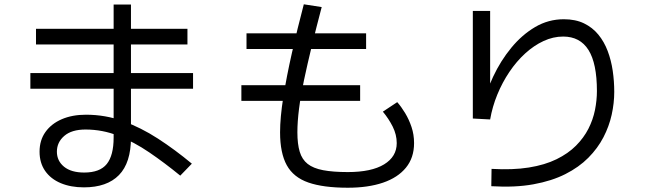

<svg xmlns="http://www.w3.org/2000/svg" viewBox="-20 -821 3040 894"><path d="M873.3 -58.9 819.3 -3.2Q746.6 -62.7 675.4 -111.2Q604.1 -159.8 530.7 -188.8Q457.4 -217.9 378.2 -217.9Q313.7 -217.9 279.3 -188.2Q244.9 -158.6 244.9 -114.6Q244.9 -72.1 278.1 -44.8Q311.4 -17.6 372.1 -17.6Q445.2 -17.6 477.2 -57.4Q509.1 -97.3 509.1 -180.2V-800H589.8V-180.2Q589.8 -63 533.9 -5.8Q477.9 51.4 370.5 51.4Q309.8 51.4 263.1 31.9Q216.3 12.3 190.2 -25.1Q164.2 -62.6 164.2 -114.6Q164.2 -167.9 191.6 -206.4Q219 -244.9 267.6 -265.9Q316.3 -286.9 380.1 -286.9Q470.5 -286.9 553.2 -257Q635.8 -227.2 715.3 -175.7Q794.8 -124.2 873.3 -58.9ZM852.8 -686.9V-614.1H147.6V-686.9ZM878.9 -480.8V-407.9H121.4V-480.8Z M1762.7 -301.1 1829.6 -345.4Q1848.3 -324.4 1866.3 -294.6Q1884.4 -264.7 1896.2 -229.5Q1908 -194.3 1908 -154.7Q1908 -86.5 1870.1 -40.2Q1832.2 6.1 1763.2 29.6Q1694.1 53.1 1599.6 53.1Q1485.2 53.1 1415.9 28.9Q1346.5 4.8 1315.3 -51.7Q1284.1 -108.3 1284.1 -205Q1284.1 -273.8 1299.2 -369.1Q1314.3 -464.4 1339.4 -575.4Q1364.4 -686.3 1394.6 -801L1477.9 -788.1Q1426.2 -592.6 1395.5 -447.9Q1364.7 -303.2 1364.7 -205Q1364.7 -150.4 1375.6 -114.3Q1386.5 -78.3 1412.6 -57.8Q1438.6 -37.3 1484.3 -28.6Q1530 -19.8 1599.6 -19.8Q1709.7 -19.8 1768.5 -55.7Q1827.3 -91.6 1827.3 -154.7Q1827.3 -193.8 1808.7 -231.1Q1790 -268.3 1762.7 -301.1ZM1684.7 -665.8V-592.9H1127.8V-665.8ZM1656.9 -424.2V-351.3H1103.9V-424.2Z M2267.6 46 2268.8 -34.7Q2367.8 -29 2442.5 -41Q2517.2 -53 2571.4 -79.6Q2625.6 -106.2 2661.9 -142.7Q2698.2 -179.2 2719.8 -221.5Q2741.3 -263.8 2750.4 -309Q2759.4 -354.2 2759.4 -397Q2759.4 -525.8 2720.1 -588.3Q2680.8 -650.8 2602.2 -650.8Q2555.6 -650.8 2510.7 -629.9Q2465.8 -609.1 2425.3 -572.1Q2384.8 -535.1 2351.9 -486.2Q2318.9 -437.3 2295.7 -380.8Q2272.5 -324.3 2262.2 -264.8L2181.6 -269.1V-770.2H2262.2V-312.5H2223.9Q2241.2 -388.9 2275.9 -463.3Q2310.6 -537.6 2360.3 -598.1Q2410 -658.7 2471.7 -695.1Q2533.4 -731.4 2605.3 -731.4Q2659.5 -731.4 2699.1 -712.3Q2738.8 -693.1 2766.1 -659.8Q2793.3 -626.6 2809.6 -583.3Q2825.9 -540.1 2833 -491.4Q2840.1 -442.7 2840.1 -393.1Q2840.1 -341.2 2828.2 -287.1Q2816.3 -233 2789.7 -181.7Q2763.1 -130.5 2719.4 -86.4Q2675.8 -42.4 2612.3 -10.3Q2548.8 21.8 2463.4 37.2Q2377.9 52.7 2267.6 46Z"/></svg>

Font: Murecho Thin
Style: Regular
Weight: 100
Designer: Neil Summerour
Foundry: Positype
Version: Version 1.010